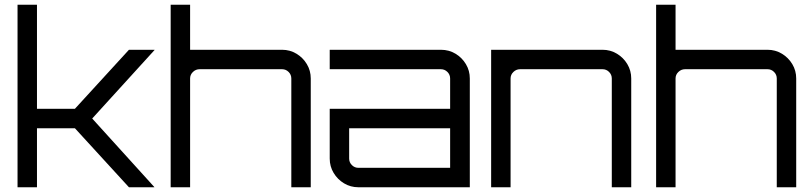

<svg xmlns="http://www.w3.org/2000/svg" viewBox="-20 -790 3402 810"><path d="M54 0V-770H136V-331H296L524 -580H632V-579L369 -290L631 -1V0H524L296 -249H136V0Z M700 0V-770H782V-580H1170Q1203 -580 1230.5 -563.5Q1258 -547 1274.5 -519.5Q1291 -492 1291 -459V0H1209V-459Q1209 -475 1197.5 -486.5Q1186 -498 1170 -498H822Q806 -498 794 -486.5Q782 -475 782 -459V0Z M1492 0Q1459 0 1431.5 -16.5Q1404 -33 1387.5 -60.5Q1371 -88 1371 -121V-331H1879V-459Q1879 -475 1867.5 -486.5Q1856 -498 1840 -498H1371V-580H1840Q1874 -580 1901.5 -563.5Q1929 -547 1945.5 -519.5Q1962 -492 1962 -459V0ZM1492 -82H1879V-249H1453V-121Q1453 -105 1464.5 -93.5Q1476 -82 1492 -82Z M2052 0V-580H2522Q2555 -580 2582.5 -563.5Q2610 -547 2626.5 -519.5Q2643 -492 2643 -459V0H2561V-459Q2561 -475 2549.5 -486.5Q2538 -498 2522 -498H2174Q2158 -498 2146 -486.5Q2134 -475 2134 -459V0Z M2748 0V-770H2830V-580H3218Q3251 -580 3278.5 -563.5Q3306 -547 3322.5 -519.5Q3339 -492 3339 -459V0H3257V-459Q3257 -475 3245.5 -486.5Q3234 -498 3218 -498H2870Q2854 -498 2842 -486.5Q2830 -475 2830 -459V0Z"/></svg>

Font: Orbitron
Style: Regular
Weight: 400
Designer: Matt McInerney
Foundry: The League of Moveable Type
Version: Version 2.001